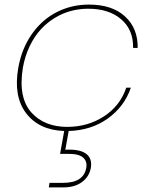

<svg xmlns="http://www.w3.org/2000/svg" viewBox="-20 -567 668 841"><path d="M60.1 -270Q75.2 -355 120.1 -418.5Q165 -481.9 229.5 -514.4Q293.9 -546.9 369.1 -546.9Q471.7 -546.9 528.1 -494.6Q584.5 -442.4 583 -356.9H563Q564.5 -436.5 510.7 -482.7Q457 -528.8 366.2 -528.8Q328.1 -528.8 291.7 -519.3Q255.4 -509.8 221.2 -489.3Q187 -468.8 159.2 -438.7Q131.3 -408.7 110.4 -365.5Q89.4 -322.3 80.1 -270Q69.3 -202.6 79.3 -153.8Q89.4 -105 118.4 -73.2Q147.5 -41.5 186.8 -26.4Q226.1 -11.2 273.9 -11.2Q364.7 -11.2 435.5 -57.4Q506.3 -103.5 533.2 -183.1H553.2Q524.9 -100.1 452.4 -48.1Q379.9 3.9 280.8 6.8L266.1 88.9Q328.1 85.4 356.4 106Q384.8 126.5 377.9 168Q371.1 206.5 339.4 230.2Q307.6 253.9 256.8 253.9H193.8L196.8 233.9H256.8Q346.2 233.9 357.9 168Q362.8 140.6 344.7 123.8Q326.7 106.9 279.8 106.9H243.2L261.2 6.8Q150.9 2.9 94.5 -71Q38.1 -145 60.1 -270Z"/></svg>

Font: SVN-Poppins Thin
Style: Italic
Weight: 100
Italic angle: -10°
Designer: Ninad Kale (Devanagari), Jonny Pinhorn (Latin)
Foundry: Indian Type Foundry
Version: Version 3.002 2017